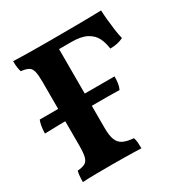

<svg xmlns="http://www.w3.org/2000/svg" viewBox="-159 -807 902 938"><g transform="rotate(-30 292.5 -338.0)"><path d="M42 3Q42 -18 43.5 -32.5Q45 -47 48 -58Q75 -60 90 -68Q105 -76 110.5 -97.5Q116 -119 116 -158V-519Q116 -558 111 -578.5Q106 -599 91.5 -607Q77 -615 50 -618Q46 -629 44 -644.5Q42 -660 42 -679Q63 -678 91.5 -677.5Q120 -677 152 -676.5Q184 -676 214 -676Q244 -676 266 -676V-173Q266 -130 275.5 -106Q285 -82 306.5 -71.5Q328 -61 365 -58Q370 -46 371 -30Q372 -14 372 3Q355 2 328 1.5Q301 1 271 0.5Q241 0 213 0Q168 0 119 0.5Q70 1 42 3ZM484 -495Q480 -529 466.5 -556.5Q453 -584 422 -601Q391 -618 334 -618H231L259 -676Q336 -676 389.5 -676.5Q443 -677 479 -677.5Q515 -678 538 -679Q539 -655 542 -624Q545 -593 549 -563.5Q553 -534 559 -511Q545 -504 527 -499.5Q509 -495 484 -495ZM0 -295Q0 -316 3.5 -336Q7 -356 12 -367H149H232H434Q434 -347 431.5 -329.5Q429 -312 422 -297Q384 -298 355 -298Q326 -298 297 -298Q268 -298 228 -298L146 -297Q112 -298 79.5 -297Q47 -296 0 -295Z"/></g></svg>

Font: Vollkorn
Style: Bold
Weight: 700
Designer: Friedrich Althausen
Foundry: Friedrich Althausen
Version: Version 5.000